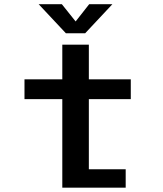

<svg xmlns="http://www.w3.org/2000/svg" viewBox="-20 -866 750 886"><path d="M390 -85H560V0H267.5V-408.5H93V-500H267.5V-660H390V-500H583.5V-408.5H390ZM498.5 -846.5 373 -712.5H284L158.5 -846.5H265.5L329 -767L391.5 -846.5Z"/></svg>

Font: League Mono Medium
Style: Regular
Weight: 500
Width: 6
Designer: Tyler Finck
Foundry: The League of Moveable Type / Tyler Finck
Version: Version 2.300;RELEASE